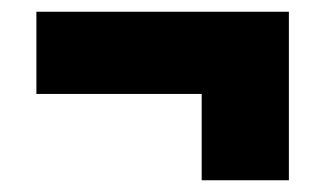

<svg xmlns="http://www.w3.org/2000/svg" viewBox="-20 -399 552 327"><path d="M472 -92H323.5V-328H472ZM42 -239V-379H472V-239Z"/></svg>

Font: Anek Gujarati ExtraBold
Style: Regular
Weight: 800
Version: Version 1.003